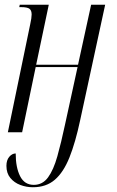

<svg xmlns="http://www.w3.org/2000/svg" viewBox="-20 -556 491 807"><path d="M118 231Q91 231 65.5 221.5Q40 212 23.5 192Q7 172 7 141Q7 117 19 103Q31 89 46 89Q46 148 64.5 184.5Q83 221 122 221Q159 221 182 189.5Q205 158 221 101Q237 44 253 -31L306 -274H130L73 0H13L107 -454Q113 -481 113 -495Q113 -512 104 -519Q95 -526 69 -526H61L63 -536H185L132 -284H308L363 -536H422L317 -51Q297 43 272 105.5Q247 168 210.5 199.5Q174 231 118 231Z"/></svg>

Font: Noto Serif Display ExtraCondensed Light
Style: Italic
Weight: 300
Width: 2
Italic angle: -12°
Designer: Monotype Design Team
Foundry: Monotype Imaging Inc.
Version: Version 2.009